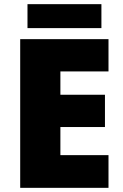

<svg xmlns="http://www.w3.org/2000/svg" viewBox="-20 -902 589 922"><path d="M467 -882H112V-767H467ZM501 0V-157H270V-292H484V-447H270V-559H501V-714H77V0Z"/></svg>

Font: Noto Sans Canadian Aboriginal Black
Style: Regular
Weight: 900
Designer: Monotype Design Team, Typotheque's Kevin King
Foundry: Monotype Imaging Inc.
Version: Version 2.004